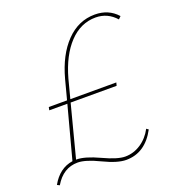

<svg xmlns="http://www.w3.org/2000/svg" viewBox="-125 -763 803 879"><g transform="rotate(-20 276.5 -323.0)"><path d="M434 -663Q501 -663 543 -616L531 -604Q491 -649 433 -649Q360 -649 305 -591Q250 -533 221 -429L197 -337H421L417 -322H193L127 -68H129Q170 -68 238.5 -36Q307 -4 344 -4Q385 -4 420.5 -27.5Q456 -51 477 -91L487 -84Q436 12 343 12Q301 12 234 -20.5Q167 -53 129 -53Q58 -53 17 17L5 11Q43 -57 109 -67L177 -322H89L92 -337H181L206 -432Q235 -540 294.5 -601.5Q354 -663 434 -663Z"/></g></svg>

Font: EauTestText Thin
Style: Italic
Weight: 250
Italic angle: -12°
Designer: Christian Thalmann (Catharsis Fonts)
Version: Version 0.001;PS 000.001;hotconv 1.0.88;makeotf.lib2.5.64775